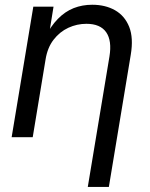

<svg xmlns="http://www.w3.org/2000/svg" viewBox="-20 -563 617 788"><path d="M167 -318.8 114.3 0H27.8L116.7 -535.6H199.7L178.7 -405.8H162.6Q188 -455.6 217.8 -485.8Q247.6 -516.1 282.7 -529.8Q317.9 -543.5 358.4 -543.5Q412.6 -543.5 452.4 -520.8Q492.2 -498 510.3 -452.6Q528.3 -407.2 516.6 -337.9L426.8 204.1H340.3L429.2 -331.1Q439.9 -396 415.8 -430.7Q391.6 -465.3 334.5 -465.3Q295.9 -465.3 260.5 -449Q225.1 -432.6 200 -400.1Q174.8 -367.7 167 -318.8Z"/></svg>

Font: Inter 20pt
Style: Italic
Weight: 400
Italic angle: -9.3988°
Version: Version 4.001;git-66647c0bb